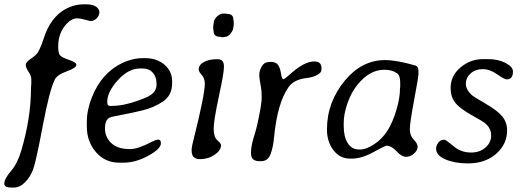

<svg xmlns="http://www.w3.org/2000/svg" viewBox="-22 -740 2394 878"><path d="M331.1 -656.2Q300.3 -656.2 272.2 -618.7Q244.1 -581.1 244.1 -526.4Q244.1 -498.5 251.7 -488Q259.3 -477.5 293.2 -466.3Q327.1 -455.1 327.1 -443.8Q327.1 -429.2 283.4 -413.8Q239.7 -398.4 228.5 -376Q204.1 -327.1 173.6 -165Q143.1 -2.9 129.9 33.2Q116.7 69.3 92.5 93.5Q68.4 117.7 42 117.7H30.8Q-2.4 117.7 -2.4 100.6Q-2.4 77.6 27.8 42.7Q58.1 7.8 75.7 -52.7Q119.6 -202.1 119.6 -334L120.1 -344.7L121.1 -355.5Q121.1 -355.5 121.1 -378.9Q121.1 -392.6 108.4 -411.9Q95.7 -431.2 95.7 -443.4Q95.7 -455.6 119.9 -471.9Q144 -488.3 151.9 -501.5Q159.7 -514.6 168.9 -538.6L186.5 -588.4Q222.7 -677.7 296.4 -707.5Q327.6 -720.2 359.9 -720.2H373Q401.9 -720.2 417.2 -709.5Q432.6 -698.7 432.6 -684.1Q432.6 -669.4 420.4 -656.5Q408.2 -643.6 391.1 -643.6Q390.6 -643.6 367.4 -649.9Q344.2 -656.2 331.1 -656.2Z M630.9 -426.8H618.2Q564.9 -426.8 516.6 -373Q468.3 -319.3 468.3 -273.9L468.8 -271V-268.6Q468.8 -255.4 482.9 -255.4H488.8L492.2 -255.9Q554.2 -255.9 644.5 -293.5Q693.8 -314 693.8 -352.5V-358.9L693.4 -362.3Q693.4 -388.7 676.5 -407.7Q659.7 -426.8 630.9 -426.8ZM543 3.9H522.9Q458.5 3.9 416.7 -44.4Q375 -92.8 375 -161.6V-181.6Q375 -236.3 397.7 -293.9Q420.4 -351.6 455.8 -390.9Q491.2 -430.2 537.6 -452.1Q584 -474.1 631.8 -474.1H641.6Q695.3 -474.1 730.2 -444.1Q765.1 -414.1 765.1 -369.1V-359.4Q765.1 -303.2 722.4 -275.1Q679.7 -247.1 628.4 -234.9Q577.1 -222.7 533.2 -214.6Q489.3 -206.5 480.5 -202.6Q458 -192.9 458 -153.1Q458 -113.3 486.8 -85.7Q515.6 -58.1 573.2 -58.1Q608.4 -58.1 671.9 -91.3Q691.9 -101.6 701.2 -101.6Q713.9 -101.6 713.9 -85.4Q713.9 -59.1 655.8 -27.6Q597.7 3.9 543 3.9Z M1001 -678.2H1006.8L1018.1 -676.3Q1045.4 -676.3 1045.4 -648.9L1046.9 -639.2V-627L1044.9 -614.7Q1044.9 -602.1 1032.7 -586.9Q1020.5 -571.8 1009.8 -571.8Q1006.8 -570.8 1005.4 -570.8L998 -569.8H995.1L993.2 -570.3H990.2L983.9 -571.8Q954.6 -571.8 954.6 -598.6L953.1 -608.9V-621.1L955.1 -633.3Q955.1 -649.4 969.5 -663.8Q983.9 -678.2 1001 -678.2ZM854.5 -49.8V-60.5Q854.5 -67.4 864.3 -106.4Q914.6 -307.6 914.6 -357.4Q914.6 -381.8 900.6 -397.2Q886.7 -412.6 886.7 -422.4Q886.7 -443.4 910.2 -456.3Q933.6 -469.2 968.8 -469.2H974.1Q1002 -469.2 1002 -437V-430.7Q1002 -406.7 978.5 -297.4Q955.1 -188 955.1 -150.9Q955.1 -113.8 971.9 -98.6Q988.8 -83.5 988.8 -76.2Q988.8 -52.2 959.5 -32.2Q930.2 -12.2 892.3 -12.2Q854.5 -12.2 854.5 -49.8Z M1299.8 -396.5Q1367.7 -459 1414.6 -459Q1448.2 -459 1448.2 -429.2V-423.3Q1448.2 -412.1 1439.5 -404.8Q1418 -387.2 1381.3 -383.3Q1322.3 -377 1297.4 -341.3Q1246.6 -269.5 1231.4 -113.3Q1227.1 -66.4 1215.1 -34.7Q1203.1 -2.9 1171.9 -2.9H1165Q1126 -2.9 1126 -37.6V-44.9Q1126 -68.8 1136.7 -106.9L1146.5 -138.7Q1152.8 -159.7 1163.8 -214.6Q1174.8 -269.5 1174.8 -297.4Q1174.8 -325.2 1169.7 -352.1Q1164.6 -378.9 1164.6 -383.8L1163.6 -396.5Q1163.6 -422.9 1180.7 -444.3Q1190.9 -457 1215.1 -457Q1239.3 -457 1249 -443.8Q1258.8 -430.7 1262.9 -404.3Q1267.1 -377.9 1273.2 -377.9Q1279.3 -377.9 1299.8 -396.5Z M1549.8 -178.2V-163.1Q1549.8 -114.7 1568.1 -85.7Q1586.4 -56.6 1617.7 -56.6H1627.4Q1652.3 -56.6 1688.5 -80.1Q1724.6 -103.5 1748.8 -140.9Q1772.9 -178.2 1790 -234.9Q1807.1 -291.5 1807.1 -333.5L1808.1 -343.3V-362.8Q1808.1 -394 1794.4 -404.3Q1772 -420.9 1738.8 -420.9H1733.9Q1668 -420.9 1612.3 -352.1Q1584.5 -317.9 1567.1 -268.3Q1549.8 -218.8 1549.8 -178.2ZM1891.6 -414.6V-402.8Q1891.6 -387.2 1871.8 -282.7Q1852.1 -178.2 1852.1 -148.9Q1852.1 -119.6 1869.9 -101.8Q1887.7 -84 1887.7 -68.4Q1887.7 -52.7 1871.3 -37.8Q1855 -22.9 1835 -22.9Q1814.9 -22.9 1791.3 -48.3Q1767.6 -73.7 1745.1 -73.7Q1739.3 -73.7 1685.3 -44.2Q1631.3 -14.6 1587.4 -14.6H1579.1Q1531.7 -14.6 1502.4 -53.7Q1473.1 -92.8 1473.1 -147.5Q1473.1 -272.9 1555.7 -372.6Q1633.3 -465.3 1739.3 -465.3Q1790.5 -465.3 1876 -440.9Q1891.6 -436.5 1891.6 -414.6Z M2038.6 -336.9Q2038.6 -393.6 2083.7 -431.6Q2128.9 -469.7 2187.5 -469.7H2209Q2256.8 -469.7 2290.3 -451.9Q2323.7 -434.1 2323.7 -413.1Q2323.7 -377 2295.4 -377Q2284.2 -377 2251.2 -400.4Q2218.3 -423.8 2185.1 -423.8Q2151.9 -423.8 2130.1 -404.3Q2108.4 -384.8 2108.4 -357.7Q2108.4 -330.6 2133.8 -306.6Q2142.6 -298.3 2197.5 -266.6Q2252.4 -234.9 2274.7 -207.8Q2296.9 -180.7 2296.9 -143.6Q2296.9 -80.6 2246.8 -36.6Q2196.8 7.3 2117.2 7.3Q2058.6 7.3 2015.4 -11Q1972.2 -29.3 1972.2 -60.5Q1972.2 -73.7 1981.9 -87.4Q1991.7 -101.1 2009.8 -101.1Q2016.1 -101.1 2036.9 -83.7Q2057.6 -66.4 2061.5 -64Q2092.8 -42.5 2132.3 -42.5Q2171.9 -42.5 2198 -65.2Q2224.1 -87.9 2224.1 -121.3Q2224.1 -154.8 2192.4 -179.7Q2187 -184.1 2133.3 -214.4Q2079.6 -244.6 2059.1 -271.2Q2038.6 -297.9 2038.6 -336.9Z"/></svg>

Font: Averia Libre Light
Style: Italic
Weight: 300
Italic angle: -8.5°
Version: Version 1.002